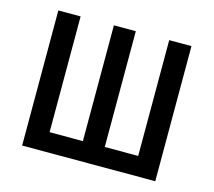

<svg xmlns="http://www.w3.org/2000/svg" viewBox="-83 -639 824 740"><g transform="rotate(15 329.0 -269.5)"><path d="M594.2 -539.1V0H63V-539.1H151.9V-77.1H284.7V-539.1H372.1V-77.1H505.4V-539.1Z"/></g></svg>

Font: Open Sans Condensed Medium
Style: Regular
Weight: 500
Width: 3
Designer: Monotype Design Team
Foundry: Monotype Imaging Inc.
Version: Version 3.000